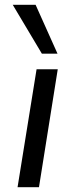

<svg xmlns="http://www.w3.org/2000/svg" viewBox="-20 -778 314 798"><path d="M53 0 132 -490H220L142 0ZM154 -555 33 -758H128L219 -555Z"/></svg>

Font: Nunito Sans 10pt SemiExpanded
Style: Italic
Weight: 400
Width: 6
Italic angle: -9°
Designer: Vernon Adams
Foundry: Vernon Adams
Version: Version 3.101;gftools[0.9.27]